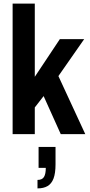

<svg xmlns="http://www.w3.org/2000/svg" viewBox="-20 -744 500 1065"><path d="M50 0V-724H173V-318L312 -527H447L304 -322L453 0H317L222 -211L173 -148V0ZM188 301V254Q214 254 224 237.5Q234 221 234 187H194V71H288V167Q288 217 277 246Q266 275 244 288Q222 301 188 301Z"/></svg>

Font: Archivo Condensed
Style: Bold
Weight: 700
Width: 3
Designer: Hector Gatti
Foundry: Omnibus-Type
Version: Version 2.001